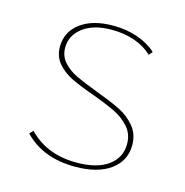

<svg xmlns="http://www.w3.org/2000/svg" viewBox="-78 -537 595 616"><g transform="rotate(15 220.0 -229.5)"><path d="M222 -232Q174 -249 145 -263Q116 -277 96.5 -299.5Q77 -322 77 -355Q77 -404 117 -434Q157 -464 225 -464Q270 -464 307 -451Q344 -438 369 -415L359 -403Q335 -426 300.5 -438Q266 -450 224 -450Q164 -450 129 -423.5Q94 -397 94 -356Q94 -328 112 -308Q130 -288 156.5 -275.5Q183 -263 228 -246Q279 -227 309.5 -212Q340 -197 361.5 -171.5Q383 -146 383 -109Q383 -57 340.5 -26Q298 5 223 5Q116 5 54 -60L65 -72Q125 -9 224 -9Q292 -9 329 -36Q366 -63 366 -108Q366 -141 346.5 -163.5Q327 -186 299 -200Q271 -214 222 -232Z"/></g></svg>

Font: Ysabeau SC Thin
Style: Regular
Weight: 200
Designer: Christian Thalmann (Catharsis Fonts)
Version: Version 0.003